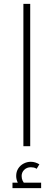

<svg xmlns="http://www.w3.org/2000/svg" viewBox="-20 -750 275 985"><path d="M100 0V-730H135V0ZM90 215Q77 200 70 184.5Q63 169 63 153Q63 131 73.5 114.5Q84 98 101.5 89Q119 80 138 80Q150 80 161 83.5Q172 87 182 93L168 116Q161 111 153 109.5Q145 108 138 108Q118 108 104.5 121Q91 134 91 153Q91 166 96 177Q101 188 114 202ZM44 215V187H191V215Z"/></svg>

Font: Cairo Play ExtraLight
Style: Regular
Weight: 250
Version: Version 3.119